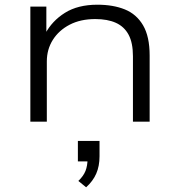

<svg xmlns="http://www.w3.org/2000/svg" viewBox="-20 -517 762 816"><path d="M109 0V-489H177V-373H172Q201 -428 256 -462.5Q311 -497 394 -497Q461 -497 510.5 -477Q560 -457 588 -409.5Q616 -362 616 -281V0H545V-278Q545 -335 526.5 -369.5Q508 -404 472.5 -420Q437 -436 385 -436Q322 -436 276 -412Q230 -388 204.5 -347.5Q179 -307 179 -256V0ZM346 279 313 252Q335 231 343.5 209Q352 187 352 159L368 169H311V82H403V147Q403 189 389 221Q375 253 346 279Z"/></svg>

Font: Nunito Sans 10pt Expanded Light
Style: Regular
Weight: 300
Width: 7
Designer: Vernon Adams
Foundry: Vernon Adams
Version: Version 3.101;gftools[0.9.27]